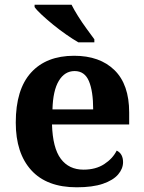

<svg xmlns="http://www.w3.org/2000/svg" viewBox="-20 -786 611 816"><path d="M306 10Q179 10 113 -62.5Q47 -135 47 -265Q47 -406 112 -477.5Q177 -549 295 -549Q404 -549 466.5 -488Q529 -427 529 -308V-257H201Q204 -157 238.5 -111Q273 -65 335 -65Q387 -65 423 -88.5Q459 -112 476 -146Q490 -139 496.5 -126.5Q503 -114 503 -97Q503 -69 482 -44.5Q461 -20 417.5 -5Q374 10 306 10ZM376 -321Q376 -398 358 -441Q340 -484 297 -484Q255 -484 230 -442.5Q205 -401 203 -321ZM313 -606Q289 -620 261 -639.5Q233 -659 206 -681Q179 -703 157.5 -723Q136 -743 127 -756V-766H284Q295 -744 312 -717Q329 -690 348 -664Q367 -638 381 -619V-606Z"/></svg>

Font: Noto Serif Vithkuqi
Style: Bold
Weight: 700
Version: Version 1.005